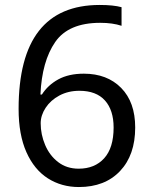

<svg xmlns="http://www.w3.org/2000/svg" viewBox="-20 -744 612 774"><path d="M382 -724Q437 -724 470 -715V-640Q434 -652 384 -652Q256 -652 202.5 -574.5Q149 -497 143 -363H149Q173 -401 215 -424Q257 -447 318 -447Q412 -447 468.5 -389.5Q525 -332 525 -230Q525 -119 464 -54.5Q403 10 298 10Q228 10 173 -25Q118 -60 86.5 -130.5Q55 -201 55 -305Q55 -724 382 -724ZM438 -230Q438 -300 403 -339Q368 -378 300 -378Q255 -378 219.5 -359Q184 -340 164 -309.5Q144 -279 144 -247Q144 -202 162 -159.5Q180 -117 214.5 -90.5Q249 -64 297 -64Q362 -64 400 -106Q438 -148 438 -230Z"/></svg>

Font: Noto Sans Arabic
Style: Regular
Weight: 400
Designer: Nadine Chahine
Foundry: Monotype Imaging Inc.
Version: Version 1.001